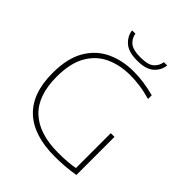

<svg xmlns="http://www.w3.org/2000/svg" viewBox="-249 -1086 1247 1247"><g transform="rotate(45 374.0 -462.5)"><path d="M461 5Q270 5 169.5 -88.2Q69 -181.5 69 -369Q69 -503 117.5 -586.8Q166 -670.5 249 -709.8Q332 -749 435 -749Q484.5 -749 530 -742.2Q575.5 -735.5 627 -722V-688Q568 -704.5 522.8 -710.2Q477.5 -716 437 -716Q342.5 -716 267.5 -681.5Q192.5 -647 148.8 -571Q105 -495 105 -371Q105 -197 195.8 -112.5Q286.5 -28 461 -28Q508 -28 544.8 -31Q581.5 -34 613 -40V-360H647V-10Q591 -1 549.2 2Q507.5 5 461 5ZM401 -814Q321.5 -814 283 -848Q244.5 -882 239 -930H269Q275 -892 304 -868Q333 -844 401 -844Q469.5 -844 497.2 -868Q525 -892 531 -930H561Q556 -881.5 518.2 -847.8Q480.5 -814 401 -814Z"/></g></svg>

Font: Encode Sans Exp Th
Style: Regular
Weight: 100
Width: 7
Designer: Multiple Designers
Foundry: Impallari Type
Version: Version 3.002; ttfautohint (v1.8.3) -l 8 -r 50 -G 200 -x 14 